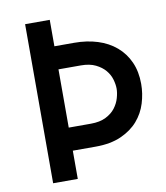

<svg xmlns="http://www.w3.org/2000/svg" viewBox="-80 -777 730 844"><g transform="rotate(-10 284.5 -355.0)"><path d="M199 -229H298Q338 -229 365 -242.5Q392 -256 407.5 -276.5Q423 -297 429.5 -320Q436 -343 436 -361Q436 -380 429.5 -402.5Q423 -425 407 -444Q391 -463 364.5 -476Q338 -489 299 -489H199ZM89 0V-710H199V-592H287Q344 -592 391.5 -577Q439 -562 473.5 -532.5Q508 -503 527 -460.5Q546 -418 546 -363Q546 -320 533 -277.5Q520 -235 491 -201.5Q462 -168 415 -147Q368 -126 301 -126H199V0Z"/></g></svg>

Font: JosefinSans
Style: SemiBold
Weight: 600
Designer: Santiago Orozco
Foundry: Typemade
Version: Version 1.0 ; ttfautohint (v1.3)